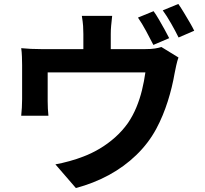

<svg xmlns="http://www.w3.org/2000/svg" viewBox="-20 -885 1040 975"><path d="M759.9 -828.2Q772.9 -810.4 787.5 -785.2Q802.1 -760.1 815.9 -735.1Q829.7 -710.1 839.2 -691.2L758.9 -656.9Q743.4 -687.7 722 -727.3Q700.6 -766.9 680.6 -795.7ZM885.6 -864.9Q898.8 -846.1 914 -820.8Q929.2 -795.5 943.6 -771Q957.9 -746.5 966.3 -728.9L886.9 -694.6Q871.4 -726.3 849.2 -765.3Q827 -804.4 806.5 -832.4ZM549.6 -804.4Q546.1 -772.5 544.3 -753.1Q542.5 -733.8 542.5 -712.1Q542.5 -699 542.5 -672.1Q542.5 -645.2 542.5 -616.3Q542.5 -587.4 542.5 -568H403.3Q403.3 -589.9 403.3 -618.8Q403.3 -647.7 403.3 -673.4Q403.3 -699 403.3 -712.1Q403.3 -733.8 402 -753.1Q400.7 -772.5 395.6 -804.4ZM886.3 -593.1Q880.4 -577.2 875 -552.9Q869.7 -528.7 866.9 -513.9Q860.8 -478.2 852 -442.1Q843.2 -406.1 831.9 -370.4Q820.6 -334.8 806.1 -299.7Q791.6 -264.5 773.3 -230.4Q733.6 -157 671.9 -97.5Q610.2 -37.9 532.4 4.2Q454.6 46.2 365.3 69.9L261.3 -50.4Q295.2 -56.3 333.6 -67Q371.9 -77.7 402.7 -89.8Q444 -105.2 485.7 -129.8Q527.4 -154.5 564.4 -187.4Q601.5 -220.4 629.8 -260.4Q654.9 -297.4 672.5 -339.9Q690.1 -382.3 701.2 -427.9Q712.2 -473.4 718.3 -517.5H222.1Q222.1 -504.2 222.1 -484.6Q222.1 -465 222.1 -442.9Q222.1 -420.9 222.1 -401.9Q222.1 -383 222.1 -371.2Q222.1 -354.2 223.1 -333.3Q224.1 -312.4 225.9 -297.4H87.7Q89.7 -316.3 91 -338.8Q92.3 -361.2 92.3 -381.2Q92.3 -393.2 92.3 -416.4Q92.3 -439.6 92.3 -466.2Q92.3 -492.7 92.3 -516.4Q92.3 -540.1 92.3 -554.5Q92.3 -571 91.4 -596.7Q90.5 -622.3 87.7 -640.4Q113.5 -637.9 137.4 -636.8Q161.2 -635.6 189.9 -635.6H716.7Q747.9 -635.6 767.2 -638.8Q786.5 -642 799.5 -646.3Z"/></svg>

Font: Noto Sans TC Thin
Style: Regular
Weight: 100
Designer: Ryoko NISHIZUKA 西塚涼子 (kana, bopomofo & ideographs); Paul D. Hunt (Latin, Greek & Cyrillic); Sandoll Communications 산돌커뮤니
Foundry: Adobe
Version: Version 2.004-H2;hotconv 1.0.118;makeotfexe 2.5.65603